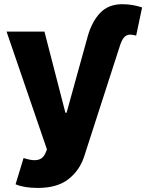

<svg xmlns="http://www.w3.org/2000/svg" viewBox="-20 -697 702 921"><path d="M193.2 -545.5 293.7 -156.2H299.4L399.9 -519.5Q419.7 -591.6 459.5 -634.2Q499.6 -676.8 566.1 -676.8Q592.7 -676.8 617 -672.6Q641.3 -668.3 661.6 -661.2L633.2 -526.3Q624.6 -528.4 617.5 -529.7Q610.4 -530.9 604.4 -530.9Q594.1 -530.9 586.6 -526.8Q579.2 -522.7 573.7 -516Q568.2 -509.2 564.3 -500.7Q560.4 -492.2 557.2 -483.7L384.2 52.2Q362.6 119.7 308.9 161.9Q255.3 204.5 161.2 204.5Q95.9 204.5 54.7 187.1L93 61.1Q124.6 71.4 145.6 71.4Q164.1 71.4 177.2 63.4Q190.3 55.4 198.5 36.2L205.3 19.9L11.4 -545.5Z"/></svg>

Font: Inter P Extra Bold
Style: Regular
Weight: 800
Designer: Rasmus Andersson
Foundry: rsms
Version: Version 3.018;git-588b23468